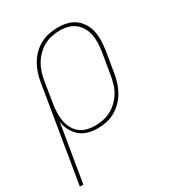

<svg xmlns="http://www.w3.org/2000/svg" viewBox="-198 -636 876 958"><g transform="rotate(-30 240.0 -156.5)"><path d="M-20 215 71 -333Q75 -358 83 -383Q91 -408 104.5 -431Q118 -454 137.5 -473.5Q157 -493 181 -505.5Q205 -518 230.5 -523Q256 -528 281 -528Q309 -528 335 -521.5Q361 -515 381 -499.5Q401 -484 414 -462Q427 -440 432 -414.5Q437 -389 436 -361.5Q435 -334 431 -307L411 -187Q407 -162 399 -137.5Q391 -113 378 -90Q365 -67 345.5 -47.5Q326 -28 302.5 -15Q279 -2 253.5 3Q228 8 203 8Q175 8 148.5 0.5Q122 -7 102.5 -24Q83 -41 70.5 -65Q58 -89 55 -116L0 215ZM200 -10Q223 -10 246.5 -15Q270 -20 291.5 -31.5Q313 -43 331 -61Q349 -79 361.5 -100Q374 -121 380.5 -144Q387 -167 391 -190L411 -310Q415 -334 416 -358.5Q417 -383 413 -406Q409 -429 398 -449Q387 -469 369.5 -483.5Q352 -498 329 -504Q306 -510 281 -510Q258 -510 234.5 -505Q211 -500 190 -488.5Q169 -477 151 -459Q133 -441 120.5 -420Q108 -399 101 -376Q94 -353 90 -330L71 -211Q67 -187 66 -162.5Q65 -138 69 -115Q73 -92 83.5 -71.5Q94 -51 111.5 -36.5Q129 -22 152 -16Q175 -10 200 -10Z"/></g></svg>

Font: Iosevka Term Curly Th Obl
Style: Regular
Weight: 100
Italic angle: -9°
Designer: Belleve Invis
Foundry: Belleve Invis
Version: Version 32.3.0